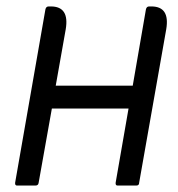

<svg xmlns="http://www.w3.org/2000/svg" viewBox="-20 -576 554 596"><path d="M141 -239 100 -9Q99 0 90 0H33Q26 0 27 -9L121 -547Q123 -556 131 -556H138Q196 -556 184 -485L153 -310H392L433 -547Q435 -556 443 -556H450Q508 -556 496 -485L412 -9Q412 0 403 0H345Q338 0 339 -9L379 -239Z"/></svg>

Font: Zain
Style: Italic
Weight: 400
Italic angle: -10°
Designer: Zain,Boutros
Foundry: Mobile Telecommunications Company (Zain), 2024
Version: Version 1.51; ttfautohint (v1.8.4)